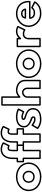

<svg xmlns="http://www.w3.org/2000/svg" viewBox="2525 -3903 1425 6515"><g transform="rotate(-90 3237.5 -645.5)"><path d="M59 -385C59 -608.5 248.3 -768 498 -768C742.5 -768 933 -608.6 933 -385C933 -163.9 753.3 -3 498 -3C230.6 -3 59 -163.6 59 -385ZM9 -385C9 -132.4 209.4 47 498 47C774.7 47 983 -132.1 983 -385C983 -641.4 763.5 -818 498 -818C227.7 -818 9 -641.5 9 -385ZM291 -385C291 -266.9 375.8 -180 497 -180C614.4 -180 701 -266.8 701 -385C701 -504.7 609.3 -591 497 -591C382.9 -591 291 -504.8 291 -385ZM341 -385C341 -477.2 409.1 -541 497 -541C582.7 -541 651 -477.3 651 -385C651 -293.2 587.6 -230 497 -230C402.2 -230 341 -293.1 341 -385Z M1147 -770V-933.9C1148.9 -1151.6 1250 -1288 1424 -1288C1515.4 -1288 1582.1 -1253.9 1611 -1235.8L1538.4 -1088.9C1519.8 -1096 1498.5 -1102 1471 -1102C1380.9 -1102 1363 -1030.1 1363 -926V-770C1363 -754.9 1377.3 -745 1388 -745H1540V-592H1388C1372.9 -592 1363 -577.7 1363 -567V-25H1147V-567C1147 -582.1 1132.7 -592 1122 -592H1036V-745H1122C1137.1 -745 1147 -759.3 1147 -770ZM1097 -795H1011C1000.3 -795 986 -785.1 986 -770V-567C986 -556.3 995.9 -542 1011 -542H1097V0C1097 10.7 1106.9 25 1122 25H1388C1398.7 25 1413 15.1 1413 0V-542H1565C1575.7 -542 1590 -551.9 1590 -567V-770C1590 -780.7 1580.1 -795 1565 -795H1413V-926C1413 -1033.9 1425.1 -1052 1471 -1052C1506.8 -1052 1533.6 -1036.6 1539 -1033.5C1551.4 -1028.5 1566.1 -1032.1 1572.4 -1044.9L1665.4 -1232.9C1670.2 -1242.6 1668 -1255.8 1658.8 -1263.3C1656.7 -1265.1 1567.7 -1338 1424 -1338C1214 -1338 1099.1 -1166.4 1097 -934.1Z M1704 -770V-933.9C1705.9 -1151.6 1807 -1288 1981 -1288C2072.4 -1288 2139.1 -1253.9 2168 -1235.8L2095.4 -1088.9C2076.8 -1096 2055.5 -1102 2028 -1102C1937.9 -1102 1920 -1030.1 1920 -926V-770C1920 -754.9 1934.3 -745 1945 -745H2097V-592H1945C1929.9 -592 1920 -577.7 1920 -567V-25H1704V-567C1704 -582.1 1689.7 -592 1679 -592H1593V-745H1679C1694.1 -745 1704 -759.3 1704 -770ZM1654 -795H1568C1557.3 -795 1543 -785.1 1543 -770V-567C1543 -556.3 1552.9 -542 1568 -542H1654V0C1654 10.7 1663.9 25 1679 25H1945C1955.7 25 1970 15.1 1970 0V-542H2122C2132.7 -542 2147 -551.9 2147 -567V-770C2147 -780.7 2137.1 -795 2122 -795H1970V-926C1970 -1033.9 1982.1 -1052 2028 -1052C2063.8 -1052 2090.6 -1036.6 2096 -1033.5C2108.4 -1028.5 2123.1 -1032.1 2129.4 -1044.9L2222.4 -1232.9C2227.2 -1242.6 2225 -1255.8 2215.8 -1263.3C2213.7 -1265.1 2124.7 -1338 1981 -1338C1771 -1338 1656.1 -1166.4 1654 -934.1Z M2532 -768C2634.8 -768 2718.4 -737.9 2756.3 -721.4L2691.6 -592.2C2657.2 -607.5 2595.2 -632 2532 -632C2473.3 -632 2424 -617.3 2424 -560C2424 -492.7 2505.3 -481 2561.5 -463.2C2663.7 -431.1 2778 -380.6 2778 -241C2778 -37.5 2597.6 -3 2439 -3C2303.2 -3 2208.4 -62 2173.5 -87.9L2256.1 -226.9C2293.8 -199.4 2367 -150 2440 -150C2474.8 -150 2548 -154.5 2548 -230C2548 -312.9 2434.2 -321.1 2362.4 -358.2C2285.7 -397.6 2220 -444.2 2220 -546C2220 -684.7 2334.8 -768 2532 -768ZM2532 -818C2323.2 -818 2170 -723.3 2170 -546C2170 -415.8 2260.4 -354.4 2339.6 -313.8C2441.8 -260.9 2498 -259.1 2498 -230C2498 -203.5 2481.2 -200 2440 -200C2367.9 -200 2265.1 -283.1 2265.1 -283.1C2244.8 -300.3 2231.3 -283.2 2227.5 -276.8L2119.5 -94.8C2113.7 -85.1 2115.4 -71.7 2124 -63.7C2126.1 -61.7 2243.4 47 2439 47C2596.4 47 2828 9.5 2828 -241C2828 -417.4 2678.3 -478.9 2576.5 -510.8C2500.7 -535 2474 -545.3 2474 -560C2474 -574.7 2472.7 -582 2532 -582C2605 -582 2691.3 -536.9 2691.3 -536.9C2704.3 -530 2719.4 -535.9 2725.4 -547.8L2812.4 -721.8C2818 -733.1 2813.9 -748.4 2802 -754.9C2800.1 -756 2687.6 -818 2532 -818Z M2960 -25V-1266H3176V-690C3176 -674.9 3190.3 -665 3201 -665H3204C3210.8 -665 3217.8 -668.4 3221.7 -672.3C3278.6 -729.2 3349.8 -768 3425 -768C3561.2 -768 3738 -702.2 3738 -508V-25H3522V-436C3522 -523.2 3461.7 -611 3359 -611C3265.7 -611 3176 -528.8 3176 -436V-25ZM2910 0C2910 10.7 2919.9 25 2935 25H3201C3211.7 25 3226 15.1 3226 0V-436C3226 -497.2 3292.3 -561 3359 -561C3428.3 -561 3472 -502.8 3472 -436V0C3472 10.7 3481.9 25 3497 25H3763C3773.7 25 3788 15.1 3788 0V-508C3788 -743.8 3570.8 -818 3425 -818C3350.6 -818 3283.7 -788.3 3226 -743V-1291C3226 -1301.7 3216.1 -1316 3201 -1316H2935C2924.3 -1316 2910 -1306.1 2910 -1291Z M3897 -385C3897 -608.5 4086.3 -768 4336 -768C4580.5 -768 4771 -608.6 4771 -385C4771 -163.9 4591.3 -3 4336 -3C4068.6 -3 3897 -163.6 3897 -385ZM3847 -385C3847 -132.4 4047.4 47 4336 47C4612.7 47 4821 -132.1 4821 -385C4821 -641.4 4601.5 -818 4336 -818C4065.7 -818 3847 -641.5 3847 -385ZM4129 -385C4129 -266.9 4213.8 -180 4335 -180C4452.4 -180 4539 -266.8 4539 -385C4539 -504.7 4447.3 -591 4335 -591C4220.9 -591 4129 -504.8 4129 -385ZM4179 -385C4179 -477.2 4247.1 -541 4335 -541C4420.7 -541 4489 -477.3 4489 -385C4489 -293.2 4425.6 -230 4335 -230C4240.2 -230 4179 -293.1 4179 -385Z M5463.6 -500.1 5476.8 -494.2C5487.4 -492.8 5498 -498.6 5502.6 -508.3L5613.6 -742.3C5619 -753.7 5614.7 -768.2 5603.5 -774.7C5601.5 -775.8 5528.7 -818 5423 -818C5323 -818 5251.1 -768.1 5209 -728.1V-770C5209 -780.7 5199.1 -795 5184 -795H4918C4907.3 -795 4893 -785.1 4893 -770V0C4893 10.7 4902.9 25 4918 25H5184C5194.7 25 5209 15.1 5209 0V-406C5209 -422.2 5226.4 -537 5342 -537C5418.9 -537 5462 -501.5 5463.6 -500.1ZM4943 -25V-745H5159V-665C5159 -649.9 5173.3 -640 5184 -640H5187C5195.5 -640 5203.6 -645.1 5207.6 -650.9C5209.9 -654.3 5288 -768 5423 -768C5483.2 -768 5532.3 -751.8 5557.7 -741.2L5469.7 -555.7C5443.5 -570.1 5400.8 -587 5342 -587C5181.6 -587 5159 -429.8 5159 -406V-25Z M6415.2 -373H5881C5865.9 -373 5856 -358.7 5856 -348C5856 -211.4 5971.6 -165 6047 -165C6131.3 -165 6180.5 -184.2 6240.2 -244.4L6391 -169.1C6308.7 -49.2 6184.3 -3 6028 -3C5808 -3 5629 -175.7 5629 -385C5629 -595.3 5808 -768 6028 -768C6250.8 -768 6415 -640.9 6415 -384C6415 -380.6 6415.1 -375.5 6415.2 -373ZM6439 -323C6450 -323 6460.8 -331 6463.4 -342.6C6466.8 -358 6465 -374 6465 -384C6465 -669.1 6273.2 -818 6028 -818C5782 -818 5579 -624.7 5579 -385C5579 -146.3 5782 47 6028 47C6204.3 47 6356 -11.1 6448.5 -166.2C6457.2 -180.8 6449.6 -195.7 6438.2 -201.4L6246.2 -297.4C6236.9 -302 6224.4 -300.2 6216.8 -292.1C6154.3 -225.8 6128.5 -215 6047 -215C5991.5 -215 5920 -243.8 5907.8 -323ZM5888 -471H6181C6190.8 -471 6209.1 -476.8 6205.7 -499.7C6191.9 -592.7 6123.6 -645 6035 -645C5931.5 -645 5869 -580.6 5863.1 -497.8C5862.2 -485 5871.1 -471 5888 -471ZM5917.8 -521C5930.6 -563 5966.3 -595 6035 -595C6093.1 -595 6131.9 -570.1 6149.3 -521Z"/></g></svg>

Font: Poland Can Into
Style: BigWritingsOLn
Weight: 700
Foundry: Cannot Into Space Fonts
Version: Version 0.92